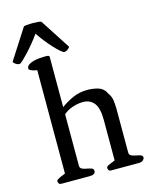

<svg xmlns="http://www.w3.org/2000/svg" viewBox="-184 -1008 846 1091"><g transform="rotate(-15 239.0 -462.0)"><path d="M20 -20Q20 -25 26.5 -29.5Q33 -34 42 -38Q51 -42 60 -45.5Q69 -49 73 -51V-659Q51 -662 38.5 -668Q26 -674 26 -680Q26 -694 37.5 -702Q49 -710 66.5 -715Q84 -720 103.5 -721.5Q123 -723 138 -723Q146 -723 152.5 -722Q159 -721 161 -714V-418Q195 -443 233.5 -460Q272 -477 317 -477Q351 -477 380.5 -468.5Q410 -460 426 -432H424Q444 -407 447.5 -380.5Q451 -354 451 -329V-74Q451 -59 463 -53.5Q475 -48 489.5 -45.5Q504 -43 516 -39Q528 -35 528 -22Q528 -17 520 -8.5Q512 0 494 0H332Q320 0 316.5 -7Q313 -14 313 -20Q313 -25 319.5 -29.5Q326 -34 335 -37.5Q344 -41 352.5 -44.5Q361 -48 365 -50V-289Q365 -359 341 -388Q317 -417 277 -417Q247 -417 215.5 -406.5Q184 -396 161 -376V-74Q161 -59 173 -53.5Q185 -48 200 -45.5Q215 -43 227 -39Q239 -35 239 -22Q239 0 205 0H39Q27 0 23.5 -7Q20 -14 20 -20ZM-14 -719Q-28 -719 -39 -728Q-50 -737 -50 -741L63 -917Q65 -921 81 -922.5Q97 -924 116 -924Q134 -924 149.5 -922.5Q165 -921 168 -917L282 -741Q282 -737 271 -728Q260 -719 248 -719Q242 -719 226.5 -732.5Q211 -746 191.5 -767Q172 -788 152 -813.5Q132 -839 117 -862Q101 -839 80.5 -814Q60 -789 40.5 -768Q21 -747 6 -733Q-9 -719 -14 -719Z"/></g></svg>

Font: Asar
Style: Regular
Weight: 400
Designer: Eben Sorkin
Foundry: Eben Sorkin, Pria Ravichandran
Version: Version 1.003; ttfautohint (v1.3) -l 8 -r 50 -G 0 -x 0 -H 45